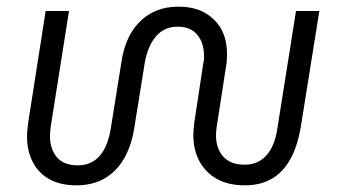

<svg xmlns="http://www.w3.org/2000/svg" viewBox="-20 -543 1015 576"><path d="M209 13Q161 13 128 -5.5Q95 -24 78 -57.5Q61 -91 61 -135Q61 -146 62.5 -156Q64 -166 65 -178L117 -510H187L132 -162Q130 -147 130 -135Q130 -96 150.5 -71.5Q171 -47 213 -47Q255 -47 280 -76.5Q305 -106 313 -162L344 -355Q352 -410 375 -447Q398 -484 433.5 -503.5Q469 -523 515 -523Q562 -523 594 -505Q626 -487 643.5 -456Q661 -425 661 -381Q661 -372 660.5 -362.5Q660 -353 658 -343L630 -162Q629 -155 628.5 -149Q628 -143 628 -137Q628 -98 649.5 -73.5Q671 -49 714 -49Q754 -49 779 -76.5Q804 -104 812 -157L868 -510H938L883 -166Q873 -105 851 -65.5Q829 -26 795 -6.5Q761 13 715 13Q665 13 631 -6Q597 -25 578.5 -59Q560 -93 560 -138Q560 -147 561 -157Q562 -167 563 -176L590 -354Q592 -359 592 -365Q592 -371 592 -376Q592 -414 572 -438.5Q552 -463 513 -463Q473 -463 448 -434Q423 -405 414 -353L382 -154Q373 -102 350.5 -64.5Q328 -27 292.5 -7Q257 13 209 13Z"/></svg>

Font: MuseoModerno Light
Style: Italic
Weight: 300
Italic angle: -9°
Designer: Pablo Cosgaya, Héctor Gatti, Marcela Romero, and the Authors of The MuseoModerno Project.
Foundry: Omnibus-Type Team
Version: Version 1.003